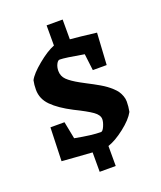

<svg xmlns="http://www.w3.org/2000/svg" viewBox="-144 -761 808 966"><g transform="rotate(-20 260.0 -278.0)"><path d="M282.2 -342.8Q292 -337.4 311.5 -327.1Q331.1 -316.9 343.5 -310.3Q356 -303.7 374.3 -293Q392.6 -282.2 404.5 -273.4Q416.5 -264.6 430.2 -252.2Q443.8 -239.7 451.7 -228Q459.5 -216.3 464.8 -201.7Q470.2 -187 470.2 -171.9Q470.2 -146 464.8 -118.2Q445.8 -83 396.5 -44.7Q347.2 -6.3 307.1 6.8V113.8H221.2V9.8Q191.4 8.3 134.3 3.7Q77.1 -1 59.1 -2L64.9 -181.2H140.1L158.2 -88.9Q247.1 -71.8 295.9 -71.8Q305.2 -71.8 314.7 -93.5Q324.2 -115.2 324.2 -130.9Q324.2 -153.3 296.4 -173.1Q268.6 -192.9 203.1 -225.1Q134.3 -260.7 97.7 -297.6Q61 -334.5 61 -383.8Q61 -410.6 65.9 -433.1Q81.1 -462.9 132.1 -504.9Q183.1 -546.9 222.2 -562V-669.9H308.1V-564Q352.5 -560.5 448.2 -548.8L438 -378.9H363.8L353 -467.8Q252.4 -485.8 225.1 -485.8Q215.3 -485.8 207.3 -470Q199.2 -454.1 199.2 -434.1Q199.2 -405.8 219 -386.2Q238.8 -366.7 282.2 -342.8Z"/></g></svg>

Font: Grenze
Style: Bold
Weight: 700
Designer: Renata Polastri
Foundry: Omnibus-Type
Version: Version 1.002;PS 001.002;hotconv 1.0.88;makeotf.lib2.5.64775